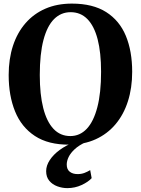

<svg xmlns="http://www.w3.org/2000/svg" viewBox="-20 -772 763 1040"><path d="M356 11.5Q242 12.5 169 -35.5Q96 -83.5 61.5 -168.8Q27 -254 27 -365.5Q27 -452.5 50.2 -523.8Q73.5 -595 118 -646.2Q162.5 -697.5 225.8 -725Q289 -752.5 369.5 -752.5Q483 -752.5 555.2 -706.5Q627.5 -660.5 661.8 -577.5Q696 -494.5 696 -383Q696 -296 673 -223.8Q650 -151.5 605.8 -99Q561.5 -46.5 498.5 -17.8Q435.5 11 356 11.5ZM361 -35Q412.5 -35 449.8 -74.2Q487 -113.5 507.2 -191Q527.5 -268.5 527.5 -383Q527.5 -487.5 508.8 -559.5Q490 -631.5 453.2 -668.8Q416.5 -706 362.5 -706Q310.5 -706 273 -668.8Q235.5 -631.5 215.5 -555.8Q195.5 -480 195.5 -365.5Q195.5 -260.5 214.2 -186.8Q233 -113 269.8 -74Q306.5 -35 361 -35ZM344.5 247Q317 247 290.5 237.2Q264 227.5 247 207.2Q230 187 230 155Q230 125 249.5 95.2Q269 65.5 303 40.5Q337 15.5 380 -1L405 -5L442.5 -1Q407.5 15 385 35.8Q362.5 56.5 352 78Q341.5 99.5 341.5 119.5Q341.5 145.5 357.8 158.2Q374 171 400.5 171Q420.5 171 437 164.8Q453.5 158.5 468.5 149.5L476.5 193Q458 213.5 422 230.2Q386 247 344.5 247Z"/></svg>

Font: Merriweather 72pt
Style: Bold
Weight: 700
Version: Version 2.100